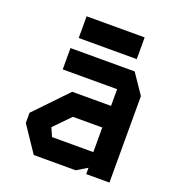

<svg xmlns="http://www.w3.org/2000/svg" viewBox="-132 -832 863 939"><g transform="rotate(20 300.0 -363.0)"><path d="M138 -553V-442H421V-355H219L58 -187V-134L148 0H366L421 -33V0H542V-450L472 -553ZM183 -156V-158L264 -241H417V-113H202ZM461 -613H159V-726H461Z"/></g></svg>

Font: Kode Mono
Style: Bold
Weight: 700
Monospace: yes
Designer: Isa Ozler
Foundry: Kadena LLC
Version: Version 1.206;gftools[0.9.28]